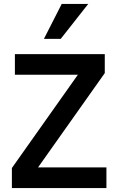

<svg xmlns="http://www.w3.org/2000/svg" viewBox="-20 -949 604 969"><path d="M40 0V-101.1L373 -571.8H55.2V-675.8H508.8V-580.1L171.9 -104H517.1V0ZM286.6 -752.9H201.7L291.5 -929.2H425.3Z"/></svg>

Font: Lorenzo Sans Medium
Style: Regular
Weight: 500
Foundry: Intel Corporation
Version: Version 1.00; ttfautohint (v1.5)